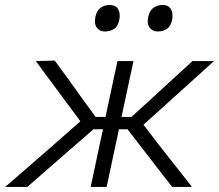

<svg xmlns="http://www.w3.org/2000/svg" viewBox="-52 -736 862 756"><path d="M-31.5 0Q19 -43.5 68.8 -87Q118.5 -130.5 168 -173.5L264.5 -258.5L216 -324Q184 -367 152.8 -409.2Q121.5 -451.5 89 -495.5L163.5 -497.5Q190 -462 216.2 -425.5Q242.5 -389 268.5 -352.5L324.5 -275.5H363.5V-276Q376.5 -336 387.5 -388Q398.5 -440 410.5 -495.5H473.5Q461.5 -440 450.5 -388Q439.5 -336 426.5 -276V-275.5H465.5L550 -352.5Q589 -388.5 628.2 -424.5Q667.5 -460.5 706 -495.5H790.5Q742.5 -452 694.8 -409Q647 -366 600 -323.5L513 -245L567.5 -173.5Q601.5 -130.5 635.5 -87Q669.5 -43.5 704 0H626Q598 -35.5 571.2 -70.2Q544.5 -105 517 -140.5L450 -227H416L413 -211Q400.5 -154 390 -104Q379.5 -54 368 0H305Q316.5 -54 327.2 -104Q338 -154 350 -211L353.5 -227H316L215.5 -139.5Q175.5 -104.5 135.5 -69.8Q95.5 -35 55.5 0ZM569 -612Q548.5 -612 537.2 -627.2Q526 -642.5 531.5 -669Q537 -695 552.8 -705.8Q568.5 -716.5 589 -716.5Q610.5 -716.5 620.5 -700.8Q630.5 -685 626 -659Q621 -633 605.5 -622.5Q590 -612 569 -612ZM361 -612Q340.5 -612 329.2 -627.2Q318 -642.5 323.5 -669Q329 -695 344.8 -705.8Q360.5 -716.5 381 -716.5Q402.5 -716.5 412.5 -700.8Q422.5 -685 418 -659Q413 -633 397.8 -622.5Q382.5 -612 361 -612Z"/></svg>

Font: Commissioner Light
Style: Italic
Weight: 300
Italic angle: -12°
Designer: Kostas Bartsokas
Foundry: Kostas Bartsokas
Version: Version 1.000; ttfautohint (v1.8.3)